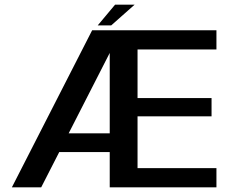

<svg xmlns="http://www.w3.org/2000/svg" viewBox="-20 -805 1002 825"><path d="M31 0H157L234.5 -151.5H451.5V0H910V-82.5H571V-305H889V-383.5H571V-592.5H910V-675H376ZM275 -232 451.5 -577.5V-232ZM400 -696H458L558.5 -785H474.5Z"/></svg>

Font: Anybody Medium
Style: Regular
Weight: 500
Designer: Tyler Finck
Foundry: Etcetera Type Company
Version: Version 1.110